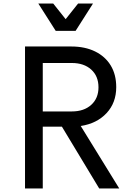

<svg xmlns="http://www.w3.org/2000/svg" viewBox="-20 -1062 740 1082"><path d="M121 0V-800H382Q459 -800 516 -772Q573 -744 604 -693Q635 -642 635 -571Q635 -483 580.5 -424.5Q526 -366 435 -352L652 0H539L329 -348H221V0ZM221 -434H385Q453 -434 494 -471Q535 -508 535 -570Q535 -633 494 -670Q453 -707 385 -707H221ZM504 -1042 406 -888H294L196 -1042H280L350 -954L420 -1042Z"/></svg>

Font: Martian Mono Light
Style: Regular
Weight: 300
Monospace: yes
Designer: Roman Shamin
Foundry: Evil Martians
Version: Version 1.000; ttfautohint (v1.8.4.7-5d5b)